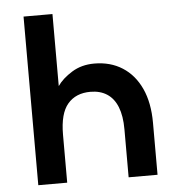

<svg xmlns="http://www.w3.org/2000/svg" viewBox="-51 -747 718 794"><g transform="rotate(-5 308.0 -350.0)"><path d="M76 0V-700H196V-401Q216.5 -431 256.8 -456Q297 -481 350 -481Q417 -481 466.8 -449.2Q516.5 -417.5 543.8 -358.2Q571 -299 571 -216V0H451V-199Q451 -255 436.2 -292Q421.5 -329 393 -347.5Q364.5 -366 324 -366Q263.5 -366 229.8 -326.5Q196 -287 196 -199V0Z"/></g></svg>

Font: Overpass Mono
Style: Bold
Weight: 700
Monospace: yes
Designer: Delve Withrington, Dave Bailey
Foundry: Delve Fonts LLC
Version: Version 4.000